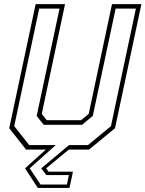

<svg xmlns="http://www.w3.org/2000/svg" viewBox="-20 -720 700 924"><path d="M162 184.5 100.5 90 200.5 0H105.5L24.5 -103L151.5 -700H293L181 -172L205 -141.5H370L407 -172L519 -700H660.5L533.5 -103L408.5 0H311L202 90L213.5 106H331L314.5 184.5ZM175 168H302L311.5 122.5H202.5L178.5 90L312.5 -22H403.5L514 -113L634 -678.5H536.5L426.5 -162L375 -119.5H190.5L156.5 -162L266.5 -678.5H168.5L48.5 -113L120.5 -22H248.5L123 90Z"/></svg>

Font: Tourney Thin ExtraLight
Style: Italic
Weight: 250
Italic angle: -12°
Version: Version 1.015